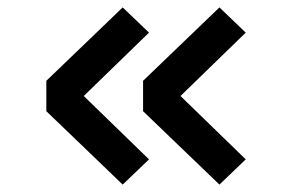

<svg xmlns="http://www.w3.org/2000/svg" viewBox="-20 -529 791 518"><path d="M382 -441 206 -270 382 -99 311 -31 105 -229V-311L311 -509ZM643 -441 467 -270 643 -99 572 -31 366 -229V-311L572 -509Z"/></svg>

Font: Biryani DemiBold
Style: Regular
Weight: 600
Designer: Dan Reynolds and Mathieu Réguer
Foundry: Dan Reynolds and Mathieu Réguer
Version: Version 1.003;PS 001.003;hotconv 1.0.70;makeotf.lib2.5.58329